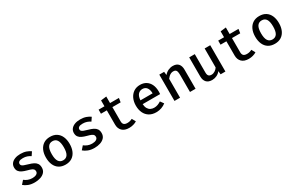

<svg xmlns="http://www.w3.org/2000/svg" viewBox="166 -1992 5068 3337"><g transform="rotate(-30 2700.0 -323.5)"><path d="M281 -72.5Q333.5 -72.5 364.5 -91.2Q395.5 -110 395.5 -143Q395.5 -164.5 386.5 -179.8Q377.5 -195 350.5 -207.8Q323.5 -220.5 268.5 -234.5Q216.5 -248 177.2 -266.5Q138 -285 116.5 -314.5Q95 -344 95 -390.5Q95 -436 120.5 -470Q146 -504 193.8 -523Q241.5 -542 306 -542Q372.5 -542 422 -524.5Q471.5 -507 506.5 -481L459.5 -410.5Q428.5 -431 391.8 -444Q355 -457 309 -457Q255.5 -457 232.2 -441Q209 -425 209 -398.5Q209 -379 220.8 -365.8Q232.5 -352.5 261.5 -341.2Q290.5 -330 343.5 -315Q395 -301 433.2 -282Q471.5 -263 492.8 -231.8Q514 -200.5 514 -150.5Q514 -93.5 481.2 -57.2Q448.5 -21 395.2 -3.8Q342 13.5 281 13.5Q207.5 13.5 154 -7.8Q100.5 -29 64 -61L123.5 -129Q154.5 -104 194.5 -88.2Q234.5 -72.5 281 -72.5Z M900.5 -542Q978 -542 1031 -507.5Q1084 -473 1111.2 -411Q1138.5 -349 1138.5 -265Q1138.5 -181.5 1110.8 -118.8Q1083 -56 1029.8 -21.2Q976.5 13.5 900 13.5Q823.5 13.5 770.2 -20.2Q717 -54 689.2 -116.5Q661.5 -179 661.5 -264Q661.5 -346.5 689.2 -409Q717 -471.5 770.5 -506.8Q824 -542 900.5 -542ZM900.5 -455Q840 -455 809.5 -408.8Q779 -362.5 779 -264Q779 -166 809.2 -119.5Q839.5 -73 900 -73Q960.5 -73 990.8 -119.5Q1021 -166 1021 -265Q1021 -362.5 991 -408.8Q961 -455 900.5 -455Z M1481 -72.5Q1533.5 -72.5 1564.5 -91.2Q1595.5 -110 1595.5 -143Q1595.5 -164.5 1586.5 -179.8Q1577.5 -195 1550.5 -207.8Q1523.5 -220.5 1468.5 -234.5Q1416.5 -248 1377.2 -266.5Q1338 -285 1316.5 -314.5Q1295 -344 1295 -390.5Q1295 -436 1320.5 -470Q1346 -504 1393.8 -523Q1441.5 -542 1506 -542Q1572.5 -542 1622 -524.5Q1671.5 -507 1706.5 -481L1659.5 -410.5Q1628.5 -431 1591.8 -444Q1555 -457 1509 -457Q1455.5 -457 1432.2 -441Q1409 -425 1409 -398.5Q1409 -379 1420.8 -365.8Q1432.5 -352.5 1461.5 -341.2Q1490.5 -330 1543.5 -315Q1595 -301 1633.2 -282Q1671.5 -263 1692.8 -231.8Q1714 -200.5 1714 -150.5Q1714 -93.5 1681.2 -57.2Q1648.5 -21 1595.2 -3.8Q1542 13.5 1481 13.5Q1407.5 13.5 1354 -7.8Q1300.5 -29 1264 -61L1323.5 -129Q1354.5 -104 1394.5 -88.2Q1434.5 -72.5 1481 -72.5Z M2330 -28Q2301 -9.5 2260.5 2Q2220 13.5 2176 13.5Q2084 13.5 2036.2 -34.2Q1988.5 -82 1988.5 -160V-446.5H1871V-528H1988.5V-646L2100.5 -659.5V-528H2278.5L2266 -446.5H2100.5V-161Q2100.5 -118.5 2121.8 -97.8Q2143 -77 2191.5 -77Q2220.5 -77 2245 -84Q2269.5 -91 2289.5 -102Z M2582 -228Q2585.5 -174 2605 -139.8Q2624.5 -105.5 2656.2 -89.5Q2688 -73.5 2726 -73.5Q2765 -73.5 2798 -85.5Q2831 -97.5 2864.5 -119.5L2913 -52.5Q2876 -22.5 2826.5 -4.5Q2777 13.5 2720.5 13.5Q2638.5 13.5 2581.8 -21.5Q2525 -56.5 2495.5 -119Q2466 -181.5 2466 -263.5Q2466 -343 2495 -405.8Q2524 -468.5 2578 -505.2Q2632 -542 2707 -542Q2777.5 -542 2828.2 -510Q2879 -478 2906.8 -419.2Q2934.5 -360.5 2934.5 -278Q2934.5 -264.5 2933.8 -251.2Q2933 -238 2932 -228ZM2708 -459Q2655.5 -459 2621.2 -421.5Q2587 -384 2581.5 -304.5H2826Q2824.5 -379 2794.2 -419Q2764 -459 2708 -459Z M3089 0V-528H3185.5L3194 -459.5Q3227 -500 3272 -521Q3317 -542 3364.5 -542Q3438.5 -542 3475.2 -500.8Q3512 -459.5 3512 -385V0H3400V-329.5Q3400 -375.5 3394.5 -403.5Q3389 -431.5 3372.8 -444Q3356.5 -456.5 3324.5 -456.5Q3299 -456.5 3276 -445.5Q3253 -434.5 3234 -416.8Q3215 -399 3201 -379V0Z M3801 -528V-159Q3801 -112 3819.8 -92Q3838.5 -72 3876.5 -72Q3912.5 -72 3946 -93.5Q3979.5 -115 3999 -146V-528H4111V0H4014.5L4007.5 -67.5Q3978 -28 3933 -7.2Q3888 13.5 3841 13.5Q3764.5 13.5 3726.8 -28.8Q3689 -71 3689 -145V-528Z M4730 -28Q4701 -9.5 4660.5 2Q4620 13.5 4576 13.5Q4484 13.5 4436.2 -34.2Q4388.5 -82 4388.5 -160V-446.5H4271V-528H4388.5V-646L4500.5 -659.5V-528H4678.5L4666 -446.5H4500.5V-161Q4500.5 -118.5 4521.8 -97.8Q4543 -77 4591.5 -77Q4620.5 -77 4645 -84Q4669.5 -91 4689.5 -102Z M5100.5 -542Q5178 -542 5231 -507.5Q5284 -473 5311.2 -411Q5338.5 -349 5338.5 -265Q5338.5 -181.5 5310.8 -118.8Q5283 -56 5229.8 -21.2Q5176.5 13.5 5100 13.5Q5023.5 13.5 4970.2 -20.2Q4917 -54 4889.2 -116.5Q4861.5 -179 4861.5 -264Q4861.5 -346.5 4889.2 -409Q4917 -471.5 4970.5 -506.8Q5024 -542 5100.5 -542ZM5100.5 -455Q5040 -455 5009.5 -408.8Q4979 -362.5 4979 -264Q4979 -166 5009.2 -119.5Q5039.5 -73 5100 -73Q5160.5 -73 5190.8 -119.5Q5221 -166 5221 -265Q5221 -362.5 5191 -408.8Q5161 -455 5100.5 -455Z"/></g></svg>

Font: Fira Code Light Medium
Style: Regular
Weight: 500
Monospace: yes
Version: Version 5.002